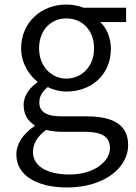

<svg xmlns="http://www.w3.org/2000/svg" viewBox="-20 -574 598 845"><path d="M275 251C439 251 544 164 544 65C544 -23 482 -62 359 -62H250C176 -62 153 -88 153 -123C153 -154 170 -174 190 -191C215 -178 246 -171 272 -171C382 -171 468 -245 468 -359C468 -409 449 -451 421 -477H535V-540H348C330 -547 303 -554 272 -554C164 -554 73 -478 73 -361C73 -296 108 -244 144 -215V-211C116 -192 84 -157 84 -112C84 -69 104 -40 132 -23V-19C82 14 52 59 52 106C52 198 142 251 275 251ZM272 -228C208 -228 152 -280 152 -361C152 -444 206 -493 272 -493C339 -493 394 -444 394 -361C394 -280 338 -228 272 -228ZM286 194C184 194 125 155 125 95C125 62 142 27 183 -2C208 4 234 6 252 6H351C425 6 464 25 464 78C464 136 395 194 286 194Z"/></svg>

Font: ChiuKong Gothic CL Normal
Style: Regular
Weight: 350
Designer: Ryoko NISHIZUKA 西塚涼子 (kana, bopomofo & ideographs); Paul D. Hunt (Latin, Greek & Cyrillic); Sandoll Communications 산돌커뮤니
Foundry: Adobe
Version: Version 1.300